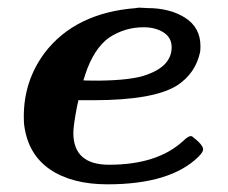

<svg xmlns="http://www.w3.org/2000/svg" viewBox="-20 -472 594 500"><path d="M171 -126Q171 -43 264 -43Q390 -43 457 -105Q472 -120 480 -117Q509 -95 509 -83Q509 -76 497 -64Q424 8 260 8Q167 8 110 -31Q53 -70 43 -146Q42 -152 42 -169Q42 -261 96 -334Q176 -439 335 -451Q339 -453 363 -451Q423 -451 462.5 -425.5Q502 -400 502 -352Q502 -340 501 -336Q489 -281 442 -250Q381 -211 222 -211H184Q184 -208 181 -197Q171 -145 171 -126ZM427 -349Q427 -374 406 -387.5Q385 -401 354 -401Q305 -401 264 -374Q224 -345 202 -278Q198 -264 197 -263Q197 -262 237 -262Q326 -263 364 -278Q427 -301 427 -349Z"/></svg>

Font: KaTeX_Math
Style: Bold Italic
Weight: 700
Version: Version 3699957226